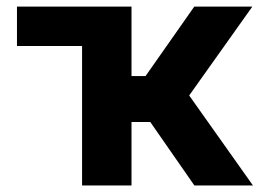

<svg xmlns="http://www.w3.org/2000/svg" viewBox="-20 -566 795 586"><path d="M313.3 -545.9V-425.6H31.8V-545.9ZM230.5 0V-545.9H381.4V-333.8H424.2L573 -545.9H750.2L557.4 -274.6L752 0H573.2L438.7 -193.6H381.4V0Z"/></svg>

Font: Inter
Style: Regular
Weight: 400
Designer: Rasmus Andersson
Foundry: rsms
Version: Version 4.000;git-8c9346024